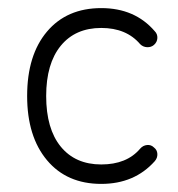

<svg xmlns="http://www.w3.org/2000/svg" viewBox="-20 -441 440 474"><path d="M230 13Q145 13 96 -45.5Q47 -104 47 -204Q47 -305 96 -363Q145 -421 230 -421Q313 -421 362 -364Q369 -357 368.5 -347Q368 -337 360 -330Q353 -324 343 -324.5Q333 -325 326 -332Q292 -372 230 -372Q166 -372 130 -328Q94 -284 94 -204Q94 -123 130 -79Q166 -35 230 -35Q293 -35 326 -74Q333 -82 343 -83Q353 -84 360 -77Q368 -71 368.5 -61Q369 -51 362 -43Q312 13 230 13Z"/></svg>

Font: Zen Kurenaido
Style: Regular
Weight: 400
Designer: Yoshimichi Ohira
Foundry: Positype
Version: Version 1.001